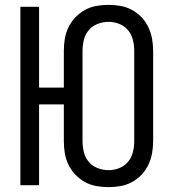

<svg xmlns="http://www.w3.org/2000/svg" viewBox="-20 -763 707 791"><path d="M427 8Q402 8 377 3.5Q352 -1 330 -13Q308 -25 290.5 -43.5Q273 -62 262 -84.5Q251 -107 247 -132Q243 -157 243 -182V-333H141V0H64V-735H141V-402H243V-553Q243 -578 247 -603Q251 -628 262 -650.5Q273 -673 290.5 -691.5Q308 -710 330 -722Q352 -734 377 -738.5Q402 -743 427 -743Q452 -743 477 -738.5Q502 -734 524 -722Q546 -710 563.5 -691.5Q581 -673 591.5 -650.5Q602 -628 606.5 -603Q611 -578 611 -553V-182Q611 -157 606.5 -132Q602 -107 591.5 -84.5Q581 -62 563.5 -43.5Q546 -25 524 -13Q502 -1 477 3.5Q452 8 427 8ZM427 -62Q450 -62 471.5 -70.5Q493 -79 507.5 -96.5Q522 -114 527.5 -136.5Q533 -159 533 -182V-553Q533 -576 527.5 -598.5Q522 -621 507.5 -638.5Q493 -656 471.5 -664.5Q450 -673 427 -673Q404 -673 382 -664.5Q360 -656 345.5 -638.5Q331 -621 325.5 -598.5Q320 -576 320 -553V-182Q320 -159 325.5 -136.5Q331 -114 345.5 -96.5Q360 -79 382 -70.5Q404 -62 427 -62Z"/></svg>

Font: Huly
Style: Regular
Weight: 400
Designer: Belleve Invis
Foundry: Belleve Invis
Version: Version 33.2.5; ttfautohint (v1.8.4)